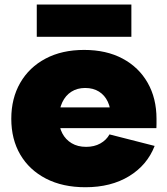

<svg xmlns="http://www.w3.org/2000/svg" viewBox="-20 -792 719 825"><path d="M347 12.5Q249 12.5 177.5 -24.5Q106 -61.5 67.2 -127.5Q28.5 -193.5 28.5 -281.5Q28.5 -369.5 67 -436.2Q105.5 -503 175.8 -540.2Q246 -577.5 341.5 -577.5Q437 -577.5 506.8 -540.2Q576.5 -503 614.5 -436.2Q652.5 -369.5 652.5 -281.5Q652.5 -269.5 652.5 -259.8Q652.5 -250 652 -241.5H455Q456 -252 456.2 -263.2Q456.5 -274.5 456.5 -287.5Q456.5 -326.5 443.2 -354.8Q430 -383 405.2 -398.5Q380.5 -414 346 -414Q312 -414 286.8 -398Q261.5 -382 247.5 -352.2Q233.5 -322.5 233.5 -281.5Q233.5 -246 247.8 -219Q262 -192 288 -176.5Q314 -161 350 -161Q385 -161 411 -175.5Q437 -190 450.5 -214.5L644.5 -165Q612.5 -82.5 534.8 -35Q457 12.5 347 12.5ZM156 -241.5V-330.5H508.5L514.5 -241.5ZM544.5 -772.5V-634H138V-772.5Z"/></svg>

Font: Hepta Slab ExtraLight ExtraBold
Style: Regular
Weight: 800
Version: Version 1.102